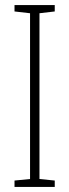

<svg xmlns="http://www.w3.org/2000/svg" viewBox="-20 -734 272 754"><path d="M195 0V-25L135 -31V-682L195 -689V-714H37V-689L98 -682V-31L37 -25V0Z"/></svg>

Font: Noto Sans ExtraCondensed ExtraLight
Style: Regular
Weight: 200
Width: 2
Designer: Monotype Design Team
Foundry: Monotype Imaging Inc.
Version: Version 2.013